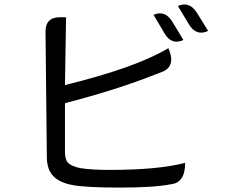

<svg xmlns="http://www.w3.org/2000/svg" viewBox="-20 -828 1040 869"><path d="M675 -761Q728 -784 761 -728L810 -647Q756 -622 724 -678L675 -761ZM785 -801Q838 -824 872 -769L922 -688Q868 -663 835 -718L785 -801ZM274 -443Q596 -522 742 -610Q777 -530 717 -504Q704 -499 683 -491Q513 -423 274 -361V-141Q274 -105 289 -90Q305 -75 344 -67Q394 -59 476 -59Q697 -59 818 -91Q818 0 753 6Q677 21 524 21Q371 21 311 10Q252 0 222 -30Q192 -60 192 -119L186 -685Q186 -750 251 -750H279Z"/></svg>

Font: Swei Toothpaste CJK TC
Style: Regular
Weight: 400
Version: Version 1.0